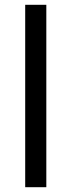

<svg xmlns="http://www.w3.org/2000/svg" viewBox="-20 -780 298 800"><path d="M173 0V-760H85V0Z"/></svg>

Font: Noto Sans Gurmukhi UI
Style: Regular
Weight: 400
Designer: Jelle Bosma - Monotype Design Team
Foundry: Monotype Imaging Inc.
Version: Version 2.004